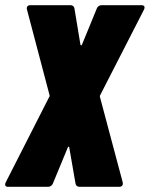

<svg xmlns="http://www.w3.org/2000/svg" viewBox="-41 -720 577 740"><path d="M-10 0H145C152 0 160 -5 163 -13L220 -151C222 -156 226 -156 226 -151L250 -13C251 -5 257 0 265 0H418C429 0 434 -6 432 -17L344 -347C344 -350 344 -350 345 -353L514 -683C519 -694 515 -700 504 -700H350C342 -700 335 -695 332 -687L275 -548C273 -544 270 -544 269 -548L246 -687C245 -695 239 -700 231 -700H76C66 -700 60 -694 63 -683L150 -353C151 -350 151 -350 149 -347L-19 -17C-24 -6 -20 0 -10 0Z"/></svg>

Font: Barlow Condensed Black
Style: Italic
Weight: 900
Width: 3
Italic angle: -7°
Designer: Jeremy Tribby
Foundry: Tribby Type
Version: Version 1.422;hotconv 1.0.109;makeotfexe 2.5.65596